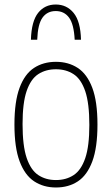

<svg xmlns="http://www.w3.org/2000/svg" viewBox="-20 -822 496 851"><path d="M228 9Q173 9 131.5 -18.2Q90 -45.5 67 -106.8Q44 -168 44 -270Q44 -372 66.8 -433Q89.5 -494 130.8 -521Q172 -548 228 -548Q283 -548 324.5 -521Q366 -494 389 -433Q412 -372 412 -270Q412 -168 389.2 -106.8Q366.5 -45.5 325.2 -18.2Q284 9 228 9ZM228 -24Q273 -24 306.2 -45.8Q339.5 -67.5 357.8 -120.8Q376 -174 376 -268Q376 -364 357.8 -417.8Q339.5 -471.5 306.2 -493.2Q273 -515 228 -515Q183 -515 149.8 -493.5Q116.5 -472 98.2 -419Q80 -366 80 -272Q80 -176 98.2 -122Q116.5 -68 149.8 -46Q183 -24 228 -24ZM117 -646Q119.5 -728 149 -765Q178.5 -802 227 -802Q276 -802 306.5 -764.5Q337 -727 339 -646H311Q307.5 -715 286 -744Q264.5 -773 227 -773Q189.5 -773 168.5 -744Q147.5 -715 145 -646Z"/></svg>

Font: Encode Sans Condensed Condensed Thin
Style: Regular
Weight: 100
Width: 3
Designer: Multiple Designers
Foundry: Impallari Type
Version: Version 3.000; ttfautohint (v1.8.3) -l 8 -r 50 -G 200 -x 14 